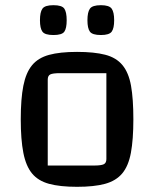

<svg xmlns="http://www.w3.org/2000/svg" viewBox="-20 -710 594 740"><path d="M277 10Q211 10 169 -1.5Q127 -13 103.5 -41.5Q80 -70 70 -121Q60 -172 60 -250Q60 -329 70 -379.5Q80 -430 103.5 -458.5Q127 -487 169 -498.5Q211 -510 277 -510Q343 -510 385.5 -499Q428 -488 452 -459Q476 -430 485 -379.5Q494 -329 494 -250Q494 -172 484.5 -121Q475 -70 451 -41.5Q427 -13 385 -1.5Q343 10 277 10ZM164 -72H342Q370 -72 380 -77Q390 -82 390 -97V-428H212Q183 -428 173.5 -423Q164 -418 164 -403ZM369 -575Q336 -575 326.5 -588Q317 -601 317 -632Q317 -663 326.5 -676.5Q336 -690 369 -690Q401 -690 410.5 -676.5Q420 -663 420 -632Q420 -601 410.5 -588Q401 -575 369 -575ZM186 -575Q153 -575 143.5 -588Q134 -601 134 -632Q134 -663 143.5 -676.5Q153 -690 186 -690Q219 -690 228 -676.5Q237 -663 237 -632Q237 -601 228 -588Q219 -575 186 -575Z"/></svg>

Font: Changa ExtraLight
Style: Regular
Weight: 400
Version: Version 3.002; ttfautohint (v1.8.2)